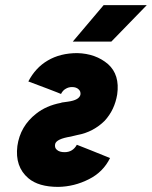

<svg xmlns="http://www.w3.org/2000/svg" viewBox="-20 -720 595 752"><path d="M91 -401Q139 -383 165.5 -373Q192 -363 203 -358.5Q214 -354 216.5 -353Q219 -352 219 -352Q226 -366 237 -372Q248 -379 262 -379Q279 -379 288 -370Q297 -362 295 -349Q290 -328 247 -322Q237 -320 229.5 -319.5Q222 -319 218 -317Q161 -306 122 -275Q59 -226 48 -148Q38 -67 91 -22Q131 12 208 12Q271 11 328 -18Q384 -46 411 -101Q362 -121 335.5 -131.5Q309 -142 297.5 -146.5Q286 -151 283.5 -152Q281 -153 281 -153Q265 -124 233 -124Q213 -124 203 -133Q193 -141 196 -156Q201 -176 257 -185Q263 -187 269.5 -188Q276 -189 282 -191Q315 -197 342 -211.5Q369 -226 390 -247Q410 -269 422 -294.5Q434 -320 439 -350Q450 -427 403 -469Q355 -510 283 -512Q216 -512 167 -483Q119 -455 91 -401ZM265 -557H416L555 -700H386Z"/></svg>

Font: Unageo
Style: ExtraBold-Italic
Weight: 800
Designer: Richard Sepsi
Foundry: Richard Sepsi
Version: Version 2.000